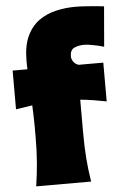

<svg xmlns="http://www.w3.org/2000/svg" viewBox="-59 -918 617 959"><g transform="rotate(-5 249.5 -438.0)"><path d="M83 0Q92.3 -61 96.9 -119.1Q101.6 -177.2 101.6 -250.5V-308.6Q101.6 -329.6 100.6 -354Q99.6 -378.4 98.6 -404.8L16.1 -392.1V-586.4H90.3Q89.8 -598.1 89.6 -609.1Q89.4 -620.1 89.4 -629.4Q89.4 -704.6 112.3 -752.9Q135.3 -801.3 173.6 -828.1Q211.9 -855 259 -865.7Q306.2 -876.5 355 -876.5Q379.9 -876.5 408.2 -874.5Q436.5 -872.6 461.2 -870.4Q485.8 -868.2 499 -866.2L481.9 -665Q460.4 -671.9 429.7 -677.7Q398.9 -683.6 384.8 -683.6Q354.5 -683.6 333.3 -673.6Q312 -663.6 312 -630.9Q312 -618.7 321 -605.2Q330.1 -591.8 346.7 -586.4H470.7V-392.1Q436 -398.9 403.8 -404.1Q371.6 -409.2 339.8 -412.1V-250.5Q339.8 -177.2 344.2 -119.1Q348.6 -61 358.4 0Z"/></g></svg>

Font: Pinar DS1 Black
Style: Regular
Weight: 900
Designer: Amin Abedi
Version: Version 3.000